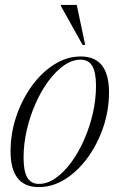

<svg xmlns="http://www.w3.org/2000/svg" viewBox="-20 -752 488 782"><path d="M309 -522Q424 -522 424 -376Q424 -303.5 400.8 -234.5Q377.5 -165.5 337.2 -110.2Q297 -55 245.8 -22.5Q194.5 10 138 10Q23 10 23 -136Q23 -208.5 46.2 -277.5Q69.5 -346.5 109.5 -401.8Q149.5 -457 201 -489.5Q252.5 -522 309 -522ZM138.5 -3Q173 -3 206.5 -26.5Q240 -50 269.8 -90.2Q299.5 -130.5 322.2 -182Q345 -233.5 358 -290Q371 -346.5 371 -402Q371 -457.5 355.8 -483.2Q340.5 -509 308.5 -509Q274 -509 240.5 -485.5Q207 -462 177.2 -421.8Q147.5 -381.5 124.8 -330Q102 -278.5 89 -222Q76 -165.5 76 -110Q76 -54.5 91.2 -28.8Q106.5 -3 138.5 -3ZM327 -569H316.5L227.5 -728.5L228 -732H292.5Z"/></svg>

Font: Newsreader 72pt Light
Style: Italic
Weight: 300
Italic angle: -17°
Designer: Hugues Gentile
Foundry: Production Type
Version: Version 1.003; ttfautohint (v1.8.3)